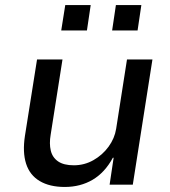

<svg xmlns="http://www.w3.org/2000/svg" viewBox="-20 -733 676 762"><path d="M237 9Q177 9 137.5 -14.5Q98 -38 83.5 -83.5Q69 -129 79 -194L127 -497H228L181 -198Q175 -163 181.5 -135.5Q188 -108 210.5 -92.5Q233 -77 273 -77Q315 -77 351 -97.5Q387 -118 411 -151Q435 -184 441 -222L484 -497H585L507 0H415L431 -107H428Q396 -48 347.5 -19.5Q299 9 237 9ZM425 -612 440 -713H541L526 -612ZM223 -612 239 -713H340L325 -612Z"/></svg>

Font: Nunito Sans 7pt Medium
Style: Italic
Weight: 500
Italic angle: -9°
Designer: Vernon Adams
Foundry: Vernon Adams
Version: Version 3.101;gftools[0.9.27]